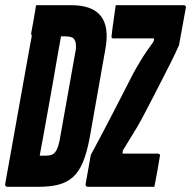

<svg xmlns="http://www.w3.org/2000/svg" viewBox="-46 -720 737 740"><path d="M228 -700Q268 -700 296.5 -690Q325 -680 342 -659Q359 -638 363.5 -606Q368 -574 360 -530L300 -191Q289 -131 273 -93.5Q257 -56 233.5 -36Q210 -16 178 -8Q146 0 103 0Q83 0 66 0Q49 0 36 0Q23 0 13 0Q3 0 -4.5 0Q-12 0 -17 0Q-22 0 -24.5 -3Q-27 -6 -26 -11Q-12 -88 2 -167Q16 -246 31 -329.5Q46 -413 62.5 -505Q79 -597 98 -700L208 -630L194 -608Q189 -581 184.5 -554Q180 -527 175 -501Q167 -453 158.5 -405Q150 -357 141.5 -310Q133 -263 124.5 -215Q116 -167 107 -120Q111 -120 114 -120Q117 -120 121 -120Q125 -120 129 -120Q141 -120 150 -122.5Q159 -125 165 -131.5Q171 -138 175.5 -149.5Q180 -161 184 -180L244 -517Q247 -529 247 -537.5Q247 -546 246 -553.5Q245 -561 242 -565Q239 -572 233 -575Q227 -578 219 -579Q211 -580 200 -580Q185 -580 168.5 -580Q152 -580 137 -580Q122 -580 108.5 -580Q95 -580 84 -580Q81 -580 78.5 -581.5Q76 -583 75 -585.5Q74 -588 74 -591Q79 -618 84 -645.5Q89 -673 93 -700Q104 -700 120.5 -700Q137 -700 156.5 -700Q176 -700 194.5 -700Q213 -700 228 -700ZM549 0H293Q288 0 285.5 -3Q283 -6 284 -11L304 -123Q322 -156 342 -194Q362 -232 382.5 -271.5Q403 -311 424 -352Q445 -393 466 -434Q479 -458 492.5 -480.5Q506 -503 520 -523.5Q534 -544 546 -560L548 -572Q539 -572 530 -572Q521 -572 512 -572Q503 -572 494 -572Q485 -572 476 -572H391Q387 -572 385 -574Q383 -576 384 -581Q387 -610 391.5 -639.5Q396 -669 400 -700H661Q664 -700 665.5 -699.5Q667 -699 668.5 -697.5Q670 -696 670.5 -694Q671 -692 670 -689L644 -546Q629 -512 613.5 -481.5Q598 -451 582.5 -420.5Q567 -390 549.5 -356Q532 -322 511 -282Q497 -255 483 -231Q469 -207 455 -185Q441 -163 428 -141L426 -128Q443 -128 459.5 -128Q476 -128 492 -128H562Q567 -128 569.5 -125Q572 -122 570 -117Q565 -88 560 -58.5Q555 -29 549 0Z"/></svg>

Font: RecMonoLinear Nerd Font Mono
Style: Bold Italic
Weight: 700
Italic angle: -10°
Monospace: yes
Version: Version 1.085; ttfautohint (v1.8.4.7-5d5b);Nerd Fonts 3.2.1